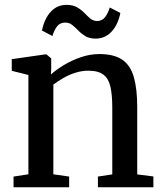

<svg xmlns="http://www.w3.org/2000/svg" viewBox="-20 -788 686 808"><path d="M99.5 -54.5V-472.5L29.5 -490V-539L169 -559H175.5L195.5 -542.5V-501L194.5 -474.5Q215.5 -494 248.5 -514Q281.5 -534 320.2 -547.2Q359 -560.5 398 -560.5Q460 -560.5 494.8 -536.5Q529.5 -512.5 543.5 -462.8Q557.5 -413 557.5 -336V-54L625.5 -45.5V0H392V-45L452.5 -54V-335Q452.5 -388 444.8 -422.5Q437 -457 415.2 -473.8Q393.5 -490.5 351.5 -490.5Q324.5 -490.5 297.5 -482Q270.5 -473.5 246.8 -459.8Q223 -446 204.5 -432V-54.5L271 -45V0H37V-45ZM156.5 -659.5Q167 -710 193.8 -738.8Q220.5 -767.5 260 -767.5Q287 -767.5 304.5 -757.2Q322 -747 334.8 -733.8Q347.5 -720.5 359.8 -710.2Q372 -700 388 -699.5Q409 -699.5 421.5 -715Q434 -730.5 442 -756.5L486.5 -733.5Q476.5 -683.5 449.2 -654.5Q422 -625.5 382 -625.5Q356.5 -625.5 339.5 -635.8Q322.5 -646 309.8 -659.2Q297 -672.5 284.2 -682.8Q271.5 -693 254.5 -693Q233 -693 220.8 -677.8Q208.5 -662.5 200.5 -636.5Z"/></svg>

Font: Merriweather 36pt
Style: Regular
Weight: 400
Designer: Eben Sorkin
Foundry: Eben Sorkin
Version: Version 2.100